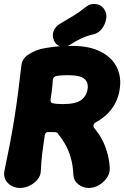

<svg xmlns="http://www.w3.org/2000/svg" viewBox="-39 -915 615 950"><path d="M60 15Q37 15 18 4.5Q-1 -6 -11 -24.5Q-21 -43 -18 -65Q-3 -136 9.5 -201Q22 -266 32 -329Q42 -392 50.5 -457Q59 -522 67 -593Q72 -626 101.5 -645Q131 -664 161 -672Q180 -677 220.5 -682.5Q261 -688 317 -688Q403 -688 459 -659.5Q515 -631 539 -582Q563 -533 553 -472Q545 -419 514 -377Q483 -335 432 -308Q425 -303 423.5 -296Q422 -289 426 -283Q437 -270 449.5 -252Q462 -234 473 -210.5Q484 -187 492.5 -156.5Q501 -126 504 -87Q506 -60 491 -37Q476 -14 451.5 0.5Q427 15 400 15Q372 15 349 -2.5Q326 -20 324 -49Q322 -99 310.5 -137Q299 -175 282 -204Q265 -233 246 -256Q245 -258 242.5 -259Q240 -260 235 -261Q226 -261 214 -261.5Q202 -262 194 -261Q184 -258 182 -243Q175 -198 170 -156.5Q165 -115 163 -68Q162 -45 146 -26Q130 -7 107 4Q84 15 60 15ZM272 -400Q334 -400 361 -419Q388 -438 394 -472Q400 -506 379 -524.5Q358 -543 296 -543Q281 -543 266 -542Q251 -541 242 -539Q233 -538 227.5 -532Q222 -526 222 -518Q221 -494 218 -470Q215 -446 211 -422Q210 -415 213.5 -409.5Q217 -404 224 -404Q231 -402 243.5 -401Q256 -400 272 -400ZM310 -695Q285 -679 261.5 -685Q238 -691 227 -716V-718Q218 -740 226.5 -762Q235 -784 259 -798Q291 -817 322.5 -836Q354 -855 385 -880Q409 -899 437.5 -894.5Q466 -890 479 -865L482 -859Q491 -842 485.5 -817Q480 -792 464.5 -772Q449 -752 427 -746Q391 -738 362.5 -724.5Q334 -711 310 -695Z"/></svg>

Font: Winky Sans
Style: Bold Italic
Weight: 700
Italic angle: -8.97852°
Designer: Simon Atzbach
Foundry: typofactur
Version: Version 1.205